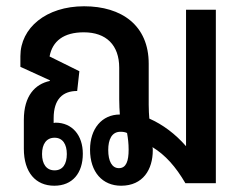

<svg xmlns="http://www.w3.org/2000/svg" viewBox="-20 -584 780 612"><path d="M153 8C211 8 244 -32 244 -94C244 -153 210 -193 157 -193L151 -192V-207C151 -268 180 -294 226 -294L233 -357L138 -404C147 -453 183 -481 247 -481C319 -481 360 -440 360 -368V-267C360 -249 361 -233 362 -219C305 -219 267 -174 267 -107C267 -35 307 8 366 8C436 8 467 -44 467 -105C467 -108 467 -112 466 -115C507 -90 540 -53 571 0H668V-553H573V-118C539 -157 499 -187 456 -206C455 -218 454 -232 454 -250V-381C454 -503 368 -564 248 -564C127 -564 45 -495 45 -405V-371L139 -328V-326C92 -316 56 -279 56 -202V-110C56 -34 94 8 153 8ZM359 -48C337 -48 325 -70 325 -106C325 -139 336 -164 364 -164C372 -164 379 -163 385 -160C388 -143 390 -127 390 -107C390 -72 383 -48 359 -48ZM154 -41C128 -41 114 -61 114 -93C114 -125 128 -145 154 -145C180 -145 193 -124 193 -93C193 -61 180 -41 154 -41Z"/></svg>

Font: Noto Sans Thai Looped Condensed Medium
Style: Regular
Weight: 500
Width: 3
Designer: Sasikarn Vongin, Ben Mitchell
Foundry: The Fontpad Ltd
Version: Version 1.001